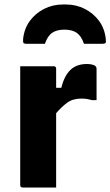

<svg xmlns="http://www.w3.org/2000/svg" viewBox="-20 -835 492 855"><path d="M267 -703Q233 -703 212.5 -689Q192 -675 180 -640H97Q87 -640 84.5 -644Q82 -648 83 -662Q88 -708 113 -742Q138 -776 176.5 -795.5Q215 -815 260 -815H274Q319 -815 357.5 -795.5Q396 -776 421 -742Q446 -708 451 -662Q453 -648 450 -644Q447 -640 437 -640H354Q342 -675 321.5 -689Q301 -703 267 -703ZM230 0H81Q70 0 70 -11V-540H219Q230 -540 230 -529V-444H253Q266 -497 293.5 -523.5Q321 -550 367 -550Q382 -550 392 -547Q402 -544 405 -541Q410 -536 410 -529V-389H390Q380 -392 368.5 -394Q357 -396 342 -396Q304 -396 279 -377.5Q254 -359 230 -331Z"/></svg>

Font: Recursive Sn Lnr St XBd
Style: Regular
Weight: 800
Version: Version 1.079;hotconv 1.0.112;makeotfexe 2.5.65598; ttfautoh